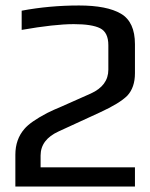

<svg xmlns="http://www.w3.org/2000/svg" viewBox="-20 -680 547 700"><path d="M268 -660Q370 -660 421 -630Q472 -600 472 -519V-413Q472 -361 444 -331Q416 -303 344 -270L194 -201Q128 -171 128 -113V-70H472V0H36V-116Q36 -172 69 -210Q91 -236 152 -268Q176 -280 203 -291L311 -339Q375 -368 375 -426V-515Q375 -562 345 -577Q315 -592 249 -592Q179 -592 59 -571V-641Q160 -660 268 -660Z"/></svg>

Font: Gamestation Display
Style: Regular
Weight: 400
Designer: Jonas Hecksher
Foundry: Jonas Hecksher, Playtypeª, e-types AS
Version: Version 1.003